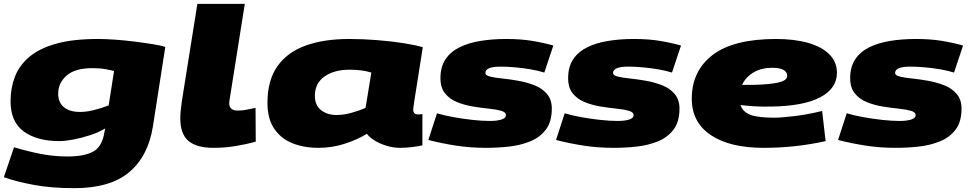

<svg xmlns="http://www.w3.org/2000/svg" viewBox="-23 -760 5064 1000"><path d="M-3 163 50 7Q116 27 186 41Q256 55 329 55Q416 55 462.5 29.5Q509 4 521 -72L525 -91Q490 -70 445 -55.5Q400 -41 357.5 -33Q315 -25 287 -25Q170 -25 101 -75Q32 -125 32 -233Q32 -301 54.5 -360Q77 -419 129.5 -463.5Q182 -508 269.5 -532.5Q357 -557 487 -557Q525 -557 575.5 -553.5Q626 -550 677.5 -543.5Q729 -537 772 -530Q815 -523 838 -516L773 -99Q748 55 649 137.5Q550 220 364 220Q244 220 153 203Q62 186 -3 163ZM571 -390Q554 -395 525.5 -400Q497 -405 457 -405Q368 -405 324 -366.5Q280 -328 280 -272Q280 -227 309.5 -202Q339 -177 395 -177Q427 -177 465.5 -186.5Q504 -196 543 -211Z M1005 -740H1252L1174 -248Q1171 -235 1171 -221Q1171 -184 1217 -184Q1237 -184 1257.5 -188Q1278 -192 1308 -198L1309 -22Q1258 -8 1202.5 1Q1147 10 1089 10Q1001 10 958.5 -26Q916 -62 916 -145Q916 -165 918.5 -187Q921 -209 924 -232Z M2061 10Q2028 10 1994.5 0.5Q1961 -9 1932.5 -25.5Q1904 -42 1888 -63Q1835 -31 1770 -10.5Q1705 10 1635 10Q1560 10 1500 -14Q1440 -38 1405 -90Q1370 -142 1370 -224Q1370 -341 1421.5 -414.5Q1473 -488 1568.5 -522.5Q1664 -557 1796 -557Q1867 -557 1942 -551Q2017 -545 2080 -535Q2143 -525 2179 -514Q2161 -398 2150 -329.5Q2139 -261 2134 -228.5Q2129 -196 2129 -191Q2129 -164 2154 -164Q2165 -164 2177 -166V-3Q2157 2 2123.5 6Q2090 10 2061 10ZM1881 -198 1911 -382Q1886 -390 1857.5 -393.5Q1829 -397 1798 -397Q1717 -397 1667 -361.5Q1617 -326 1617 -261Q1617 -211 1649.5 -186Q1682 -161 1730 -161Q1767 -161 1808 -172.5Q1849 -184 1881 -198Z M2208 -31 2253 -170Q2289 -159 2338.5 -150Q2388 -141 2438.5 -135.5Q2489 -130 2528 -130Q2566 -130 2589 -137.5Q2612 -145 2612 -159Q2612 -176 2587.5 -183Q2563 -190 2524 -194Q2485 -198 2441.5 -205Q2398 -212 2359 -227.5Q2320 -243 2295.5 -273Q2271 -303 2271 -353Q2271 -412 2297.5 -451.5Q2324 -491 2371 -514Q2418 -537 2480 -547Q2542 -557 2613 -557Q2688 -557 2746.5 -547.5Q2805 -538 2859 -523L2812 -382Q2781 -392 2740 -399Q2699 -406 2658 -409.5Q2617 -413 2584 -413Q2505 -413 2505 -380Q2505 -367 2530 -361Q2555 -355 2594.5 -351Q2634 -347 2678 -339Q2722 -331 2761.5 -315.5Q2801 -300 2826 -270.5Q2851 -241 2851 -194Q2851 -126 2820 -85Q2789 -44 2738 -23.5Q2687 -3 2627.5 3.5Q2568 10 2510 10Q2426 10 2352 -1.5Q2278 -13 2208 -31Z M2873 -31 2918 -170Q2954 -159 3003.5 -150Q3053 -141 3103.5 -135.5Q3154 -130 3193 -130Q3231 -130 3254 -137.5Q3277 -145 3277 -159Q3277 -176 3252.5 -183Q3228 -190 3189 -194Q3150 -198 3106.5 -205Q3063 -212 3024 -227.5Q2985 -243 2960.5 -273Q2936 -303 2936 -353Q2936 -412 2962.5 -451.5Q2989 -491 3036 -514Q3083 -537 3145 -547Q3207 -557 3278 -557Q3353 -557 3411.5 -547.5Q3470 -538 3524 -523L3477 -382Q3446 -392 3405 -399Q3364 -406 3323 -409.5Q3282 -413 3249 -413Q3170 -413 3170 -380Q3170 -367 3195 -361Q3220 -355 3259.5 -351Q3299 -347 3343 -339Q3387 -331 3426.5 -315.5Q3466 -300 3491 -270.5Q3516 -241 3516 -194Q3516 -126 3485 -85Q3454 -44 3403 -23.5Q3352 -3 3292.5 3.5Q3233 10 3175 10Q3091 10 3017 -1.5Q2943 -13 2873 -31Z M4277 -25Q4201 -8 4120 1Q4039 10 3954 10Q3778 10 3679 -56.5Q3580 -123 3580 -246Q3580 -391 3689 -474Q3798 -557 4019 -557Q4115 -557 4186.5 -536.5Q4258 -516 4297 -476.5Q4336 -437 4336 -381Q4336 -299 4248.5 -253Q4161 -207 3992 -205Q3943 -204 3904 -206.5Q3865 -209 3834 -213Q3845 -178 3884 -162.5Q3923 -147 4009 -147Q4044 -147 4112.5 -155Q4181 -163 4259 -182ZM3998 -407Q3943 -407 3902 -383Q3861 -359 3842 -318Q3856 -318 3871 -318Q3886 -318 3903 -318Q3987 -320 4032 -330.5Q4077 -341 4077 -364Q4077 -407 3998 -407Z M4342 -31 4387 -170Q4423 -159 4472.5 -150Q4522 -141 4572.5 -135.5Q4623 -130 4662 -130Q4700 -130 4723 -137.5Q4746 -145 4746 -159Q4746 -176 4721.5 -183Q4697 -190 4658 -194Q4619 -198 4575.5 -205Q4532 -212 4493 -227.5Q4454 -243 4429.5 -273Q4405 -303 4405 -353Q4405 -412 4431.5 -451.5Q4458 -491 4505 -514Q4552 -537 4614 -547Q4676 -557 4747 -557Q4822 -557 4880.5 -547.5Q4939 -538 4993 -523L4946 -382Q4915 -392 4874 -399Q4833 -406 4792 -409.5Q4751 -413 4718 -413Q4639 -413 4639 -380Q4639 -367 4664 -361Q4689 -355 4728.5 -351Q4768 -347 4812 -339Q4856 -331 4895.5 -315.5Q4935 -300 4960 -270.5Q4985 -241 4985 -194Q4985 -126 4954 -85Q4923 -44 4872 -23.5Q4821 -3 4761.5 3.5Q4702 10 4644 10Q4560 10 4486 -1.5Q4412 -13 4342 -31Z"/></svg>

Font: Georama ExtraExtended ExtraBold
Style: Italic
Weight: 800
Width: 8
Italic angle: -9°
Designer: Jean-Baptiste Levee
Foundry: Production Type
Version: Version 1.000